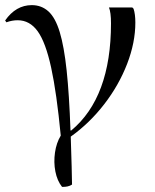

<svg xmlns="http://www.w3.org/2000/svg" viewBox="-20 -542 606 749"><path d="M222 187Q203 163 196 127Q189 91 194.5 53Q200 15 217 -13Q201 -180 179.5 -278.5Q158 -377 127 -420Q96 -463 49 -463Q27 -463 5 -455L0 -462Q42 -522 104 -522Q142 -522 169 -497.5Q196 -473 213 -417Q230 -361 240 -267Q250 -173 255 -33H258Q413 -162 413 -451Q413 -494 405 -513H496L501 -508Q508 -487 508 -454Q508 -376 476 -293Q444 -210 387 -136Q330 -62 256 -9Q258 55 259.5 106.5Q261 158 261 178Q246 188 222 187Z"/></svg>

Font: Literata 72pt
Style: Regular
Weight: 400
Designer: Latin by Veronika Burian and Jose Scaglione. Greek by Irene Vlachou. Cyrillic by Vera Evstafieva.
Foundry: TypeTogether
Version: Version 3.002